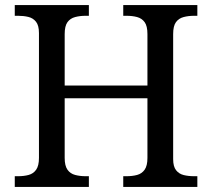

<svg xmlns="http://www.w3.org/2000/svg" viewBox="-20 -734 833 754"><path d="M38 0V-42H51Q74 -42 92.5 -47Q111 -52 122 -67.5Q133 -83 133 -114V-604Q133 -634 121.5 -648.5Q110 -663 91.5 -667.5Q73 -672 51 -672H38V-714H329V-672H316Q294 -672 275 -667Q256 -662 245 -647Q234 -632 234 -600V-398H559V-600Q559 -632 548 -647Q537 -662 518.5 -667Q500 -672 477 -672H464V-714H755V-672H742Q720 -672 701 -667Q682 -662 671 -647Q660 -632 660 -600V-109Q660 -80 671.5 -65.5Q683 -51 701.5 -46.5Q720 -42 742 -42H755V0H464V-42H477Q500 -42 518.5 -47Q537 -52 548 -67.5Q559 -83 559 -114V-348H234V-114Q234 -83 245 -67.5Q256 -52 275 -47Q294 -42 316 -42H329V0Z"/></svg>

Font: Noto Serif Tamil
Style: Regular
Weight: 400
Designer: Indian Type Foundry, Tom Grace, and the Monotype Design Team
Foundry: Monotype Imaging Inc.
Version: Version 2.003